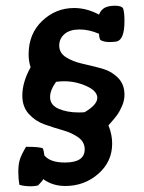

<svg xmlns="http://www.w3.org/2000/svg" viewBox="-20 -650 502 671"><path d="M44 -49Q44 -76 49.5 -93Q55 -110 71 -137Q122 -137 130 -131Q133 -124 135 -107Q155 -82 207 -82Q276 -82 276 -128Q276 -154 253.5 -170Q231 -186 199 -195Q167 -204 135 -215.5Q103 -227 80.5 -252Q58 -277 58 -316Q58 -363 87 -415Q80 -436 80 -460Q80 -532 127.5 -577Q175 -622 239 -622Q283 -622 326 -599Q332 -615 346 -623Q360 -630 382 -630Q404 -630 410 -621Q415 -608 415 -576Q415 -512 388 -505Q374 -503 364 -503Q341 -503 330 -511Q326 -521 326 -532Q291 -547 258 -547Q224 -547 205.5 -531Q187 -515 187 -491Q187 -465 210.5 -450Q234 -435 267.5 -427.5Q301 -420 334.5 -411Q368 -402 391.5 -379Q415 -356 415 -319Q415 -299 406.5 -279.5Q398 -260 388.5 -247Q379 -234 359 -212Q372 -180 372 -148Q372 -85 323.5 -42.5Q275 0 208 0Q164 0 131 -24Q128 -17 113 -2Q102 1 88 1Q66 1 48 -4Q44 -25 44 -49ZM155 -311Q155 -283 184.5 -270Q214 -257 255 -257Q269 -257 276 -258Q320 -284 320 -308Q320 -332 282.5 -349Q245 -366 204 -366Q190 -366 176 -364Q155 -335 155 -311Z"/></svg>

Font: Gorditas
Style: Regular
Weight: 400
Designer: Gustavo Dipre (gbrenda1987@gmail.com)
Foundry: Gustavo Dipre (gbrenda1987@gmail.com)
Version: Version 1.001